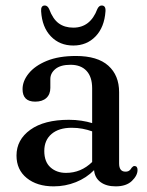

<svg xmlns="http://www.w3.org/2000/svg" viewBox="-20 -667 536 698"><path d="M40 -101.5Q40 -159 90.2 -195.2Q140.5 -231.5 230.5 -231.5Q254.5 -231.5 275.8 -228.2Q297 -225 315 -219.5V-346Q315 -387.5 294.5 -409.5Q274 -431.5 236.5 -431.5Q200 -431.5 181.5 -416.2Q163 -401 163 -379.5V-347.5Q163 -324 148.5 -310.8Q134 -297.5 108 -297.5Q62 -297.5 62 -343Q62 -372.5 84.5 -400.2Q107 -428 150.2 -445.8Q193.5 -463.5 256 -463.5Q334.5 -463.5 373.8 -428.2Q413 -393 413 -332V-73Q413 -43 436 -43Q445 -43 450.2 -47Q455.5 -51 458.5 -57Q464 -63.5 468.5 -63.5Q480 -63.5 480 -49Q480 -29 459.5 -9.2Q439 10.5 400.5 10.5Q366.5 10.5 345.5 -5Q324.5 -20.5 322 -48.5Q294 -20 255.8 -4.8Q217.5 10.5 175 10.5Q114.5 10.5 77.2 -19.8Q40 -50 40 -101.5ZM141 -118Q141 -79 163.2 -58.8Q185.5 -38.5 220 -38.5Q274.5 -38.5 315 -78V-189.5Q298 -195.5 279.8 -199Q261.5 -202.5 240.5 -202.5Q194 -202.5 167.5 -180Q141 -157.5 141 -118ZM246.5 -566.5Q308.5 -566.5 334 -634.5Q340 -647 349.5 -647Q365 -647 363.5 -626Q359.5 -568 327.5 -534.8Q295.5 -501.5 246.5 -501.5Q197 -501.5 165 -534.8Q133 -568 129.5 -626Q128 -647 143 -647Q152.5 -647 158.5 -634.5Q172 -598 193.5 -582.2Q215 -566.5 246.5 -566.5Z"/></svg>

Font: Fraunces 72pt S050
Style: Regular
Weight: 400
Version: Version 1.000; ttfautohint (v1.8.3)